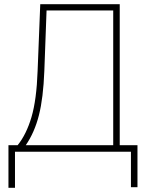

<svg xmlns="http://www.w3.org/2000/svg" viewBox="-20 -727 727 920"><path d="M20.5 -31.2H64.5Q106.4 -83 130.9 -166Q155.3 -249 160.2 -386.7L172.9 -707H553.7V-31.2H638.7V169.9H607.4V0H51.8V172.9H20.5ZM522.5 -31.2V-676.8H203.1L192.4 -386.7Q187.5 -257.8 166.5 -175Q145.5 -92.3 103.5 -31.2Z"/></svg>

Font: Pretendard Std Thin
Style: Regular
Weight: 100
Designer: Base glyphs from Inter by Rasmus Andersson; Hangeul glyphs from Noto Sans CJK(Source Han Sans) by Jang Soo-young and Kan
Foundry: Kil Hyung-jin
Version: Version 1.309